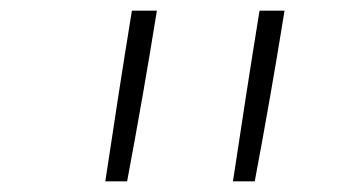

<svg xmlns="http://www.w3.org/2000/svg" viewBox="-20 -792 640 361"><path d="M178 -451Q190 -531 202.5 -611.5Q215 -692 228 -772H275Q262 -691 248 -611Q234 -531 219 -451ZM418 -451Q430 -531 442.5 -611.5Q455 -692 468 -772H515Q502 -691 488 -611Q474 -531 459 -451Z"/></svg>

Font: Iosevka Curly Slab XLtEx
Style: Italic
Weight: 200
Width: 7
Italic angle: -9°
Monospace: yes
Designer: Belleve Invis
Foundry: Belleve Invis
Version: Version 11.1.0; ttfautohint (v1.8.3)